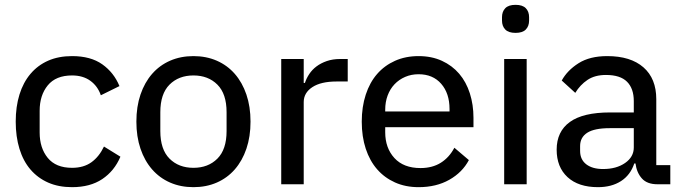

<svg xmlns="http://www.w3.org/2000/svg" viewBox="-20 -762 2821 794"><path d="M278 12Q222 12 179 -7Q136 -26 106 -61Q76 -96 60.5 -146.5Q45 -197 45 -259Q45 -321 60.5 -371Q76 -421 106 -456.5Q136 -492 179 -511Q222 -530 278 -530Q355 -530 403 -496Q451 -462 474 -406L397 -368Q384 -406 353.5 -428Q323 -450 278 -450Q211 -450 177.5 -409Q144 -368 144 -304V-214Q144 -150 177.5 -109Q211 -68 278 -68Q326 -68 358 -91Q390 -114 410 -156L478 -114Q453 -55 403 -21.5Q353 12 278 12Z M780 12Q727 12 683.5 -7Q640 -26 609 -61.5Q578 -97 561 -147Q544 -197 544 -259Q544 -321 561 -371Q578 -421 609 -456.5Q640 -492 683.5 -511Q727 -530 780 -530Q833 -530 876.5 -511Q920 -492 951 -456.5Q982 -421 999 -371Q1016 -321 1016 -259Q1016 -197 999 -147Q982 -97 951 -61.5Q920 -26 876.5 -7Q833 12 780 12ZM780 -68Q841 -68 879 -106Q917 -144 917 -220V-298Q917 -374 879 -412Q841 -450 780 -450Q719 -450 681 -412Q643 -374 643 -298V-220Q643 -144 681 -106Q719 -68 780 -68Z M1143 0V-518H1236V-419H1241Q1247 -438 1259 -456Q1271 -474 1289 -487.5Q1307 -501 1331.5 -509.5Q1356 -518 1387 -518H1418V-425H1372Q1307 -425 1271.5 -401.5Q1236 -378 1236 -340V0Z M1711 12Q1657 12 1613.5 -7.5Q1570 -27 1539.5 -62Q1509 -97 1492.5 -147Q1476 -197 1476 -259Q1476 -320 1492.5 -370.5Q1509 -421 1539.5 -456Q1570 -491 1613.5 -510.5Q1657 -530 1711 -530Q1765 -530 1807.5 -510.5Q1850 -491 1879 -457Q1908 -423 1923 -376Q1938 -329 1938 -275V-236H1573V-215Q1573 -150 1611 -108.5Q1649 -67 1719 -67Q1768 -67 1803 -89Q1838 -111 1859 -151L1919 -100Q1892 -49 1838 -18.5Q1784 12 1711 12ZM1711 -455Q1681 -455 1655.5 -444Q1630 -433 1611.5 -413.5Q1593 -394 1583 -367Q1573 -340 1573 -308V-301H1839V-311Q1839 -376 1804.5 -415.5Q1770 -455 1711 -455Z M2112 -626Q2083 -626 2069.5 -640Q2056 -654 2056 -677V-691Q2056 -714 2069.5 -728Q2083 -742 2112 -742Q2141 -742 2154.5 -728Q2168 -714 2168 -691V-677Q2168 -654 2154.5 -640Q2141 -626 2112 -626ZM2065 -518H2158V0H2065Z M2699 0Q2656 0 2634.5 -24Q2613 -48 2608 -86H2603Q2587 -38 2548 -13Q2509 12 2453 12Q2372 12 2327 -29.5Q2282 -71 2282 -143Q2282 -218 2336.5 -257.5Q2391 -297 2503 -297H2601V-344Q2601 -396 2573 -424Q2545 -452 2486 -452Q2440 -452 2409.5 -431.5Q2379 -411 2359 -378L2303 -429Q2326 -471 2372.5 -500.5Q2419 -530 2491 -530Q2588 -530 2641 -483.5Q2694 -437 2694 -352V-79H2752V0ZM2474 -63Q2529 -63 2565 -88Q2601 -113 2601 -152V-232H2502Q2438 -232 2408.5 -213Q2379 -194 2379 -158V-138Q2379 -102 2404.5 -82.5Q2430 -63 2474 -63Z"/></svg>

Font: IBM Plex Sans KR Text
Style: Regular
Weight: 450
Designer: Mike Abbink; Paul van der Laan; Pieter van Rosmalen; Wujin Sim; Chorong Kim; Dohee Lee;
Foundry: Sandoll Inc.
Version: Version 1.001